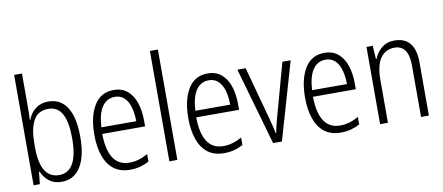

<svg xmlns="http://www.w3.org/2000/svg" viewBox="-68 -1026 3003 1302"><g transform="rotate(-10 1433.5 -375.0)"><path d="M128 -523Q128 -503 127.5 -481Q127 -459 126 -440H129Q146 -487 182 -514.5Q218 -542 270 -542Q354 -542 398.5 -472.5Q443 -403 443 -268Q443 -135 397.5 -62.5Q352 10 267 10Q216 10 182.5 -15.5Q149 -41 130 -84H126L117 0H74V-760H128ZM262 -493Q189 -493 158.5 -435Q128 -377 128 -280V-252Q128 -38 258 -38Q387 -38 387 -269Q387 -380 356.5 -436.5Q326 -493 262 -493Z M720 -542Q778 -542 815.5 -509.5Q853 -477 870.5 -422.5Q888 -368 888 -303V-262H593Q594 -152 631 -95Q668 -38 742 -38Q806 -38 869 -75V-23Q840 -7 808 1.5Q776 10 738 10Q670 10 626 -24Q582 -58 560.5 -120Q539 -182 539 -264Q539 -391 585 -466.5Q631 -542 720 -542ZM720 -495Q665 -495 632.5 -448Q600 -401 595 -307H835Q835 -359 823 -402Q811 -445 785.5 -470Q760 -495 720 -495Z M1064 0H1009V-760H1064Z M1367 -542Q1425 -542 1462.5 -509.5Q1500 -477 1517.5 -422.5Q1535 -368 1535 -303V-262H1240Q1241 -152 1278 -95Q1315 -38 1389 -38Q1453 -38 1516 -75V-23Q1487 -7 1455 1.5Q1423 10 1385 10Q1317 10 1273 -24Q1229 -58 1207.5 -120Q1186 -182 1186 -264Q1186 -391 1232 -466.5Q1278 -542 1367 -542ZM1367 -495Q1312 -495 1279.5 -448Q1247 -401 1242 -307H1482Q1482 -359 1470 -402Q1458 -445 1432.5 -470Q1407 -495 1367 -495Z M1723 0 1571 -532H1628L1723 -183Q1731 -153 1739 -122.5Q1747 -92 1752 -62H1755Q1760 -86 1767 -115.5Q1774 -145 1783 -176L1881 -532H1938L1784 0Z M2171 -542Q2229 -542 2266.5 -509.5Q2304 -477 2321.5 -422.5Q2339 -368 2339 -303V-262H2044Q2045 -152 2082 -95Q2119 -38 2193 -38Q2257 -38 2320 -75V-23Q2291 -7 2259 1.5Q2227 10 2189 10Q2121 10 2077 -24Q2033 -58 2011.5 -120Q1990 -182 1990 -264Q1990 -391 2036 -466.5Q2082 -542 2171 -542ZM2171 -495Q2116 -495 2083.5 -448Q2051 -401 2046 -307H2286Q2286 -359 2274 -402Q2262 -445 2236.5 -470Q2211 -495 2171 -495Z M2654 -542Q2723 -542 2759.5 -498.5Q2796 -455 2796 -363V0H2742V-353Q2742 -425 2717.5 -459.5Q2693 -494 2646 -494Q2583 -494 2548.5 -444.5Q2514 -395 2514 -294V0H2460V-532H2503L2509 -440H2513Q2529 -482 2564.5 -512Q2600 -542 2654 -542Z"/></g></svg>

Font: Noto Sans Lao Condensed Light
Style: Regular
Weight: 300
Width: 3
Designer: Monotype Design Team
Foundry: Monotype Imaging Inc.
Version: Version 2.003; ttfautohint (v1.8.4.7-5d5b)